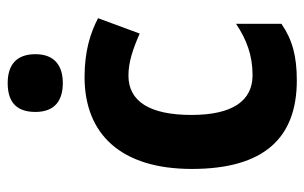

<svg xmlns="http://www.w3.org/2000/svg" viewBox="-170 -632 811 512"><g transform="rotate(-90 236.0 -375.5)"><path d="M271 -761C224 -761 194 -741 194 -687C194 -635 225 -614 271 -614C316 -614 348 -635 348 -687C348 -740 317 -761 271 -761ZM278 10C343 10 387 -2 429 -31V-152C387 -124 345 -108 292 -108C224 -108 186 -161 186 -271C186 -382 222 -439 291 -439C327 -439 362 -427 403 -409L444 -520C404 -541 355 -556 287 -556C134 -556 42 -458 42 -270C42 -77 125 10 278 10Z"/></g></svg>

Font: Noto Sans Myanmar SemiCondensed
Style: Bold
Weight: 700
Width: 4
Designer: Monotype Design Team
Foundry: Monotype Imaging Inc.
Version: Version 2.107